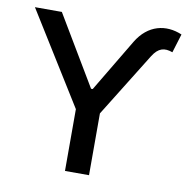

<svg xmlns="http://www.w3.org/2000/svg" viewBox="-82 -815 875 895"><g transform="rotate(10 356.0 -368.0)"><path d="M13.2 -727.5 283.7 -292.5V0H397.5V-292.5L585.9 -596.2C612.8 -639.2 641.1 -646 680.7 -631.8L708 -720.7C630.4 -753.9 546.4 -735.8 493.7 -647.9L344.7 -398.4H336.9L140.6 -727.5Z"/></g></svg>

Font: Raveo Display Display Medium
Style: Regular
Weight: 500
Designer: Jakub Foglar, Rasmus Andersson (Inter)
Foundry: Jakubfoglar.com
Version: Version 1.100;Glyphs 3.2.3 (3260)